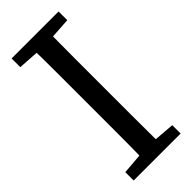

<svg xmlns="http://www.w3.org/2000/svg" viewBox="-237 -771 812 812"><g transform="rotate(-45 169.5 -365.0)"><path d="M29 0V-50L153 -60H186L310 -50V0ZM120 0Q121 -52 121.5 -103.5Q122 -155 122 -207Q122 -259 122 -311V-424Q122 -476 122 -526.5Q122 -577 121.5 -628Q121 -679 120 -730H219Q219 -679 218.5 -628.5Q218 -578 218 -527Q218 -476 218 -424V-311Q218 -260 218 -208Q218 -156 218.5 -104Q219 -52 219 0ZM29 -678V-730H310V-678L186 -670H154Z"/></g></svg>

Font: Source Serif 4
Style: Regular
Weight: 400
Designer: Frank Grießhammer
Foundry: Adobe Systems Incorporated
Version: Version 4.004;hotconv 1.0.116;makeotfexe 2.5.65601